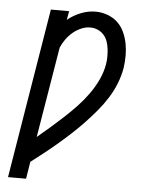

<svg xmlns="http://www.w3.org/2000/svg" viewBox="-53 -785 606 827"><g transform="rotate(5 250.0 -371.5)"><path d="M13 0 134 -735H213L206 -697Q232 -718 263.5 -730.5Q295 -743 327 -743Q353 -743 378 -734Q403 -725 421.5 -708Q440 -691 451 -667.5Q462 -644 467 -618.5Q472 -593 472 -565.5Q472 -538 468 -511Q462 -477 449 -444Q436 -411 416.5 -380Q397 -349 373.5 -321Q350 -293 325 -266.5Q300 -240 273 -215Q246 -190 218 -166Q190 -142 161 -119Q132 -96 103 -74L91 0ZM121 -183Q150 -207 178 -231.5Q206 -256 233 -281Q260 -306 285.5 -333Q311 -360 332.5 -390Q354 -420 369.5 -453Q385 -486 391 -520Q394 -537 394 -554.5Q394 -572 392 -588.5Q390 -605 384.5 -620.5Q379 -636 368 -648Q357 -660 342 -666.5Q327 -673 310 -673Q290 -673 270.5 -664.5Q251 -656 235 -642.5Q219 -629 206.5 -611.5Q194 -594 186 -575Z"/></g></svg>

Font: Iosevka Gothic
Style: Italic
Weight: 400
Italic angle: -9°
Monospace: yes
Designer: Belleve Invis
Foundry: Belleve Invis
Version: Version 15.5.1; ttfautohint (v1.8.4)